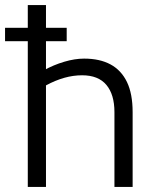

<svg xmlns="http://www.w3.org/2000/svg" viewBox="-30 -740 625 760"><path d="M80 0V-720H152V-443L144 -462Q182 -483 224 -495.5Q266 -508 303 -508Q365 -508 407.5 -485Q450 -462 472.5 -415.5Q495 -369 495 -296V0H423V-296Q423 -366 391 -404Q359 -442 295 -442Q260 -442 224.5 -432Q189 -422 152 -402V0ZM-10 -577V-630H234V-577Z"/></svg>

Font: Maven Pro
Style: Regular
Weight: 400
Designer: Joe Prince
Foundry: Joe Prince
Version: Version 2.103